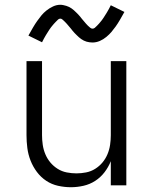

<svg xmlns="http://www.w3.org/2000/svg" viewBox="-20 -776 640 804"><path d="M277 8Q250 8 223 2Q196 -4 173.5 -19Q151 -34 134.5 -56Q118 -78 108 -103.5Q98 -129 94.5 -156Q91 -183 91 -210V-520H156V-210Q156 -190 159 -169.5Q162 -149 170 -130Q178 -111 191 -95.5Q204 -80 221.5 -69Q239 -58 259.5 -54Q280 -50 300 -50Q320 -50 340.5 -54Q361 -58 378.5 -69Q396 -80 409 -95.5Q422 -111 430 -130Q438 -149 441 -169.5Q444 -190 444 -210V-520H509V0H444V-101Q434 -76 417.5 -54.5Q401 -33 378.5 -18.5Q356 -4 329.5 2Q303 8 277 8ZM367 -598Q361 -598 354.5 -599Q348 -600 342.5 -601.5Q337 -603 331 -606Q325 -609 320 -612.5Q315 -616 310.5 -620Q306 -624 301.5 -628.5Q297 -633 292.5 -637.5Q288 -642 284.5 -646.5Q281 -651 277 -656Q273 -661 268.5 -666Q264 -671 260 -676Q256 -681 252 -684.5Q248 -688 243 -693Q238 -698 233 -698Q227 -698 223 -694Q219 -690 213.5 -684.5Q208 -679 205.5 -676Q203 -673 200 -669.5Q197 -666 193.5 -661.5Q190 -657 186.5 -651.5Q183 -646 179.5 -640.5Q176 -635 172 -628.5Q168 -622 164 -614.5Q160 -607 156 -599L99 -627Q109 -645 118 -660.5Q127 -676 136 -688.5Q145 -701 153.5 -711.5Q162 -722 174.5 -732Q187 -742 202 -749Q217 -756 233 -756Q239 -756 245.5 -754.5Q252 -753 257.5 -751.5Q263 -750 269 -747Q275 -744 280 -740.5Q285 -737 289.5 -733Q294 -729 298.5 -724.5Q303 -720 307.5 -715.5Q312 -711 315.5 -706.5Q319 -702 323 -697Q327 -692 331.5 -687Q336 -682 340 -677Q344 -672 348 -668.5Q352 -665 357 -660.5Q362 -656 367 -656Q373 -656 377 -659.5Q381 -663 386.5 -668.5Q392 -674 394.5 -677Q397 -680 400 -683.5Q403 -687 406.5 -691.5Q410 -696 413.5 -701.5Q417 -707 420.5 -712.5Q424 -718 428 -724.5Q432 -731 436 -738.5Q440 -746 444 -754L501 -726Q491 -708 482 -692.5Q473 -677 464 -664.5Q455 -652 446.5 -642Q438 -632 425.5 -621.5Q413 -611 398 -604.5Q383 -598 367 -598Z"/></svg>

Font: Iosevka Aile Light
Style: Regular
Weight: 300
Designer: Belleve Invis
Foundry: Belleve Invis
Version: Version 27.3.5; ttfautohint (v1.8.4)